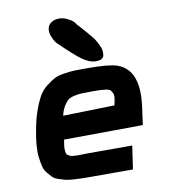

<svg xmlns="http://www.w3.org/2000/svg" viewBox="-84 -821 785 892"><g transform="rotate(-10 309.0 -375.0)"><path d="M389 -525Q359 -525 325 -549.5Q291 -574 227 -637Q226 -636 218 -647Q210 -658 203 -677Q196 -696 199 -711Q201 -728 216.5 -739Q232 -750 254 -750H255Q273 -750 292 -741Q311 -732 320.5 -722.5Q330 -713 328 -712Q332 -708 349 -689Q366 -670 371 -664Q376 -658 389.5 -642Q403 -626 407.5 -617Q412 -608 419 -595Q426 -582 427.5 -571Q429 -560 428 -550Q426 -525 391 -525ZM268 0Q242 0 227 -0.5Q212 -1 188.5 -2.5Q165 -4 152 -7.5Q139 -11 121 -17Q103 -23 93.5 -33Q84 -43 73 -56.5Q62 -70 57.5 -89Q53 -108 50 -132Q47 -156 49.5 -187.5Q52 -219 59 -256Q68 -307 82 -346.5Q96 -386 110.5 -411.5Q125 -437 148.5 -455Q172 -473 188.5 -481.5Q205 -490 235.5 -494.5Q266 -499 281.5 -499.5Q297 -500 331 -500Q342 -500 347 -500Q447 -500 484 -487Q576 -455 567 -314Q565 -283 559 -247L552 -195L180 -192Q177 -176 175.5 -164Q174 -152 175 -143Q176 -134 177 -128.5Q178 -123 184.5 -119Q191 -115 195 -113Q199 -111 210 -110Q221 -109 228 -109Q235 -109 251.5 -109.5Q268 -110 278 -110H487L471 0ZM195 -302 438 -308Q443 -329 444.5 -343Q446 -357 441.5 -366Q437 -375 432 -380Q427 -385 412 -387Q397 -389 386.5 -389.5Q376 -390 351 -390Q346 -390 343 -390Q311 -390 294.5 -389Q278 -388 259 -383.5Q240 -379 230 -369.5Q220 -360 210.5 -343.5Q201 -327 195 -302Z"/></g></svg>

Font: Hermit
Style: Bold Italic
Weight: 700
Italic angle: -10°
Designer: Pablo Caro
Version: Version 2.000;PS 002.000;hotconv 1.0.88;makeotf.lib2.5.64775